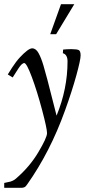

<svg xmlns="http://www.w3.org/2000/svg" viewBox="-22 -630 427 910"><path d="M216.1 -468 267.1 -610.1H330.1L244.1 -468ZM298.1 -339.1Q298.1 -371.3 275.9 -377.9L277.1 -395Q293.2 -397 312 -397H318.1Q342.8 -397 351.4 -392.5Q360.1 -387.9 360.1 -367.2Q360.1 -346.4 339.7 -272.3Q319.3 -198.2 286.1 -106.2Q215.6 90.3 106.9 243.9Q106.2 244.6 104.7 246.7Q103.3 248.8 102.5 249.6Q101.8 250.5 100.5 252.1Q99.1 253.7 98.1 254.4Q97.2 255.1 95.6 256.2Q94 257.3 92.5 257.8Q91.1 258.3 89.1 258.8Q85.7 260 80.1 260H-2V237.1Q4.9 235.4 14.4 233.5Q23.9 231.7 27.8 230.6Q31.7 229.5 39.1 226.1Q46.4 222.7 53.2 216.8Q118.2 161.1 159.5 91.8Q200.9 22.5 200.9 1Q200.9 -20.5 177.5 -108.8Q154.1 -197 129.2 -264Q104.2 -331.1 93 -331.1Q82 -331.1 65.4 -305.7Q54.2 -288.3 48.3 -278.9Q42.5 -269.5 38.1 -262.9L14.9 -277.1Q15.4 -277.6 21.4 -287.4Q27.3 -297.1 34.7 -308.6Q54.4 -339.1 73.5 -359.4Q112.5 -400.9 130.4 -400.9Q148.2 -400.9 160.6 -378.5Q173.1 -356.2 184 -319.3Q194.8 -282.5 202.6 -252.2Q210.4 -221.9 224.7 -165.8Q239 -109.6 246.1 -82Q298.1 -208.3 298.1 -339.1Z"/></svg>

Font: Linden Hill
Style: Italic
Weight: 400
Italic angle: -5.60001°
Version: Version 1.201